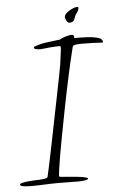

<svg xmlns="http://www.w3.org/2000/svg" viewBox="-68 -778 518 830"><g transform="rotate(-5 191.5 -363.0)"><path d="M32 14Q29 14 17.5 13.5Q6 13 -4 11Q-14 9 -14 4Q-14 -1 -3 -3.5Q8 -6 23.5 -7.5Q39 -9 52 -9.5Q65 -10 69 -10Q72 -10 87.5 -11.5Q103 -13 107 -18Q110 -31 118 -67.5Q126 -104 136 -154.5Q146 -205 157 -259.5Q168 -314 178 -364Q188 -414 195 -449.5Q202 -485 204 -497Q210 -544 212 -557.5Q214 -571 212 -578Q175 -578 127 -572H122Q115 -572 106 -574Q97 -576 97 -581Q97 -585 103 -586.5Q109 -588 110 -589Q127 -595 148.5 -598Q170 -601 188 -603Q206 -605 212 -606Q221 -612 238 -617Q255 -622 264 -622Q273 -622 274 -615.5Q275 -609 275 -607H301Q310 -607 331 -606Q352 -605 371.5 -600.5Q391 -596 395 -587Q397 -583 397 -580Q397 -577 392 -577Q384 -577 375 -578Q366 -579 357 -579Q344 -579 329.5 -579.5Q315 -580 301 -580Q294 -580 280.5 -578.5Q267 -577 265 -571Q251 -516 236 -446.5Q221 -377 207 -306Q193 -235 181.5 -173Q170 -111 163.5 -69.5Q157 -28 157 -18Q157 -15 170 -14Q183 -13 185 -13Q205 -11 231 -9Q257 -7 276 -1Q276 -1 278.5 0Q281 1 281 3Q281 7 271.5 9Q262 11 251.5 11.5Q241 12 238 12Q216 12 194.5 11.5Q173 11 152 11Q122 11 92 12.5Q62 14 32 14ZM260 -675Q253 -675 247.5 -684.5Q242 -694 242 -701Q242 -710 252.5 -719Q263 -728 276.5 -734Q290 -740 297 -740Q304 -740 304 -736Q304 -725 291 -709Q286 -702 282 -688.5Q278 -675 260 -675Z"/></g></svg>

Font: Moon Dance
Style: Regular
Weight: 400
Designer: Robert E. Leuschke
Foundry: Robert E. Leuschke
Version: Version 1.010; ttfautohint (v1.8.3)